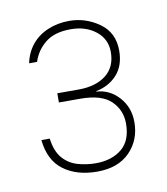

<svg xmlns="http://www.w3.org/2000/svg" viewBox="-52 -753 394 452"><g transform="rotate(-10 144.5 -526.5)"><path d="M146 -346Q97 -346 65.5 -369.5Q34 -393 29 -442H49Q53 -411 67.5 -394.5Q82 -378 103 -372Q124 -366 146 -366Q184 -366 208 -385.5Q232 -405 232 -446Q232 -478 209.5 -500Q187 -522 136 -522H85V-544H136Q177 -544 201.5 -563Q226 -582 226 -618Q226 -649 202 -668Q178 -687 142 -687Q103 -687 81 -669Q59 -651 51 -625H32Q37 -650 52 -668.5Q67 -687 90.5 -697Q114 -707 142 -707Q181 -707 213.5 -684Q246 -661 246 -618Q246 -582 226.5 -560.5Q207 -539 176 -533V-532Q208 -530 230 -505.5Q252 -481 252 -446Q252 -403 224 -374.5Q196 -346 146 -346Z"/></g></svg>

Font: DM Sans 18pt Thin
Style: Regular
Weight: 250
Designer: Colophon Foundry, Jonny Pinhorn
Foundry: Colophon Foundry
Version: Version 4.004;gftools[0.9.30]